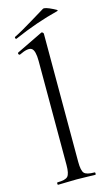

<svg xmlns="http://www.w3.org/2000/svg" viewBox="-128 -877 510 920"><g transform="rotate(-15 127.0 -417.0)"><path d="M29 -728Q25 -726 23 -731Q21 -736 24 -738Q61 -756 121 -793Q181 -830 187 -833Q196 -839 236 -819Q255 -810 254 -807Q253 -806 251 -805Q143 -778 29 -728ZM40 0Q37 0 37 -6Q37 -12 40 -12Q79 -12 91 -25Q103 -38 103 -81V-597Q103 -649 86.5 -660.5Q70 -672 25 -650Q22 -649 19.5 -651.5Q17 -654 17 -657.5Q17 -661 20 -662L150 -725Q153 -727 157 -723.5Q161 -720 161 -717V-81Q161 -38 172.5 -25Q184 -12 224 -12Q227 -12 227 -6Q227 0 224 0Q214 0 183 -1Q152 -2 132 -2Q113 -2 82 -1Q51 0 40 0Z"/></g></svg>

Font: Cormorant
Style: Regular
Weight: 400
Designer: Christian Thalmann (Catharsis Fonts)
Version: Version 1.000;PS 001.000;hotconv 1.0.70;makeotf.lib2.5.58329